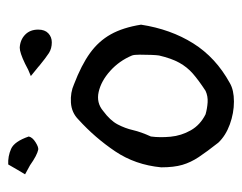

<svg xmlns="http://www.w3.org/2000/svg" viewBox="-81 -517 589 467"><g transform="rotate(-90 213.5 -283.5)"><path d="M200 -9Q172 -9 144.5 -19Q117 -29 100 -47Q78 -75 65 -94.5Q52 -114 46 -134.5Q40 -155 40 -186Q46 -249 79 -298Q112 -347 156 -387Q173 -404 197.5 -405.5Q222 -407 242 -398Q289 -380 318 -359Q347 -338 363.5 -308.5Q380 -279 387 -235Q376 -163 341.5 -108Q307 -53 245 -19Q228 -9 200 -9ZM169 -78Q183 -74 198 -73Q213 -72 226 -78Q252 -95 268 -109Q284 -123 294.5 -142Q305 -161 312 -191Q313 -197 313.5 -210.5Q314 -224 314 -238Q314 -252 312 -257Q299 -288 274.5 -310Q250 -332 223.5 -338Q197 -344 177 -327Q154 -310 144.5 -292Q135 -274 130.5 -254.5Q126 -235 115 -211Q112 -189 114.5 -163Q117 -137 130 -114Q143 -91 169 -78ZM83 -485Q69 -488 45 -505L23 -517Q28 -525 34 -535.5Q40 -546 47 -558Q67 -559 85 -551Q103 -543 115 -508Q113 -499 101 -491.5Q89 -484 83 -485ZM344 -452Q329 -452 318 -459Q307 -466 285 -484Q287 -483 281 -487.5Q275 -492 262 -503Q270 -506 277.5 -509.5Q285 -513 292 -517Q319 -530 331 -530Q350 -529 362.5 -517Q375 -505 375 -485Q375 -469 366 -460.5Q357 -452 344 -452Z"/></g></svg>

Font: Mynerve
Style: Regular
Weight: 400
Designer: Carolina Short
Foundry: Carolina Short
Version: Version 1.000; ttfautohint (v1.8.4.7-5d5b)